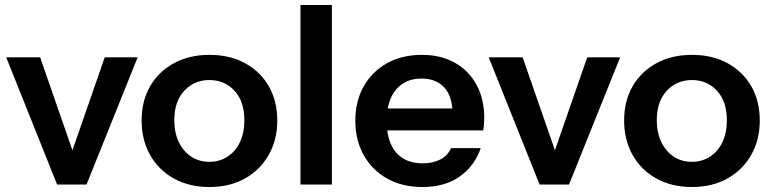

<svg xmlns="http://www.w3.org/2000/svg" viewBox="-20 -740 3093 770"><path d="M209 0 5 -510H141L304 -41H237L400 -510H532L327 0Z M820 10Q739 10 677.5 -24Q616 -58 582 -118.5Q548 -179 548 -257Q548 -335 582 -394Q616 -453 677.5 -486.5Q739 -520 820 -520Q902 -520 963 -486.5Q1024 -453 1058 -394Q1092 -335 1092 -257Q1092 -179 1057.5 -118.5Q1023 -58 962 -24Q901 10 820 10ZM820 -91Q860 -91 892 -111.5Q924 -132 942 -169.5Q960 -207 960 -258Q960 -333 920.5 -376Q881 -419 820 -419Q759 -419 719 -376Q679 -333 679 -258Q679 -207 697.5 -169.5Q716 -132 747.5 -111.5Q779 -91 820 -91Z M1185 0V-720H1311V0Z M1674 10Q1593 10 1532.5 -24Q1472 -58 1438.5 -118Q1405 -178 1405 -256Q1405 -334 1438.5 -393.5Q1472 -453 1532 -486.5Q1592 -520 1672 -520Q1748 -520 1804 -488.5Q1860 -457 1891 -400Q1922 -343 1922 -267Q1922 -253 1921 -241Q1920 -229 1918 -217H1483V-305H1821L1795 -281Q1795 -353 1762 -389Q1729 -425 1670 -425Q1606 -425 1568.5 -381Q1531 -337 1531 -254Q1531 -172 1568.5 -128.5Q1606 -85 1675 -85Q1715 -85 1745 -100Q1775 -115 1789 -146H1908Q1883 -74 1823.5 -32Q1764 10 1674 10Z M2144 0 1940 -510H2076L2239 -41H2172L2335 -510H2467L2262 0Z M2755 10Q2674 10 2612.5 -24Q2551 -58 2517 -118.5Q2483 -179 2483 -257Q2483 -335 2517 -394Q2551 -453 2612.5 -486.5Q2674 -520 2755 -520Q2837 -520 2898 -486.5Q2959 -453 2993 -394Q3027 -335 3027 -257Q3027 -179 2992.5 -118.5Q2958 -58 2897 -24Q2836 10 2755 10ZM2755 -91Q2795 -91 2827 -111.5Q2859 -132 2877 -169.5Q2895 -207 2895 -258Q2895 -333 2855.5 -376Q2816 -419 2755 -419Q2694 -419 2654 -376Q2614 -333 2614 -258Q2614 -207 2632.5 -169.5Q2651 -132 2682.5 -111.5Q2714 -91 2755 -91Z"/></svg>

Font: Instrument Sans SemiBold
Style: Regular
Weight: 600
Designer: Rodrigo Fuenzalida
Foundry: fragTYPE
Version: Version 1.000;gftools[0.9.28]